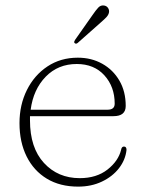

<svg xmlns="http://www.w3.org/2000/svg" viewBox="-20 -684 539 714"><path d="M447.5 -290Q447.5 -252 402 -252H91.5Q91.5 -244 91.5 -236.5Q91.5 -134.5 143.5 -78Q195.5 -21.5 276.5 -21.5Q339 -21.5 379.8 -53.5Q420.5 -85.5 430.5 -127.5Q432.5 -139 441 -139Q450.5 -139 450.5 -126.5Q446.5 -89.5 422.5 -58.5Q398.5 -27.5 359.2 -8.8Q320 10 270.5 10Q203 10 154.2 -19.5Q105.5 -49 79 -102.2Q52.5 -155.5 52.5 -226Q52.5 -294 80 -349.2Q107.5 -404.5 156.5 -437Q205.5 -469.5 269.5 -469.5Q320 -469.5 360.2 -447Q400.5 -424.5 424 -384.2Q447.5 -344 447.5 -290ZM265.5 -446Q196 -446 150 -398.8Q104 -351.5 94 -276H380Q406.5 -276 406.5 -298.5Q406.5 -361.5 368.2 -403.8Q330 -446 265.5 -446ZM324 -628Q336 -645.5 345.2 -655.5Q354.5 -665.5 367 -663.5Q376.5 -662 381.5 -654.8Q386.5 -647.5 385.5 -639Q384 -629 375.8 -620.2Q367.5 -611.5 356.5 -602L268.5 -524Q262.5 -519.5 258 -523.5Q255 -525.5 256 -529Q257 -532.5 259 -535.5Z"/></svg>

Font: Fraunces 9pt S050 Thin
Style: Regular
Weight: 100
Version: Version 1.000; ttfautohint (v1.8.3)